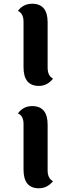

<svg xmlns="http://www.w3.org/2000/svg" viewBox="-20 -898 380 1028"><path d="M235 -231V13Q235 58 264 72Q233 110 188 110Q106 110 106 10V-234Q106 -278 76 -291Q105 -330 152 -330Q235 -330 235 -231ZM235 -779V-536Q235 -492 264 -477Q233 -438 188 -438Q106 -438 106 -538V-782Q106 -825 76 -840Q105 -878 152 -878Q235 -878 235 -779Z"/></svg>

Font: Laila SemiBold
Style: Regular
Weight: 600
Designer: Hitesh Malaviya
Foundry: Indian Type Foundry
Version: Version 1.302;PS 1.0;hotconv 1.0.78;makeotf.lib2.5.61930; tt